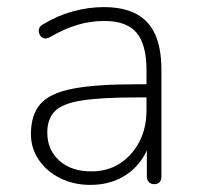

<svg xmlns="http://www.w3.org/2000/svg" viewBox="-20 -512 560 540"><path d="M234 8Q187 8 149 -11Q111 -30 89 -62.5Q67 -95 67 -135Q67 -189 93.5 -219.5Q120 -250 184.5 -262.5Q249 -275 362 -275H403V-238H364Q265 -238 210.5 -229.5Q156 -221 134.5 -199.5Q113 -178 113 -139Q113 -91 146.5 -60.5Q180 -30 237 -30Q283 -30 317.5 -52.5Q352 -75 372 -113.5Q392 -152 392 -201V-315Q392 -387 364 -420Q336 -453 274 -453Q234 -453 197.5 -442Q161 -431 121 -408Q112 -403 105.5 -404Q99 -405 95 -409.5Q91 -414 89.5 -420.5Q88 -427 90.5 -433Q93 -439 100 -443Q141 -468 185 -480Q229 -492 272 -492Q327 -492 363 -473Q399 -454 416.5 -415Q434 -376 434 -315V-16Q434 -6 429 0Q424 6 414 6Q404 6 398.5 0Q393 -6 393 -16V-121H404Q394 -81 370 -52Q346 -23 311.5 -7.5Q277 8 234 8Z"/></svg>

Font: Nunito ExtraLight
Style: Regular
Weight: 200
Designer: Vernon Adams
Foundry: Vernon Adams
Version: Version 3.602;April 4, 2023;FontCreator 14.0.0.2856 64-bit